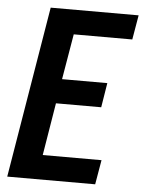

<svg xmlns="http://www.w3.org/2000/svg" viewBox="-53 -777 613 820"><g transform="rotate(5 254.0 -367.5)"><path d="M9 0 131 -735H508L490 -630H239L206 -435H400L383 -330H189L152 -105H404L386 0Z"/></g></svg>

Font: Iosevka Curly XBdObl
Style: Regular
Weight: 800
Italic angle: -9°
Monospace: yes
Designer: Belleve Invis
Foundry: Belleve Invis
Version: Version 11.1.0; ttfautohint (v1.8.3)